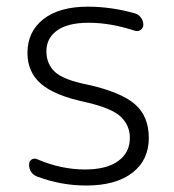

<svg xmlns="http://www.w3.org/2000/svg" viewBox="-20 -576 529 584"><path d="M390.6 -535.2Q401.4 -532.2 408.7 -522.5Q416 -512.7 416 -500Q416 -491.2 408.2 -485.4Q400.4 -479.5 390.6 -482.4Q316.4 -506.8 250 -506.8Q186.5 -506.8 153.8 -483.4Q121.1 -460 121.1 -419.9Q121.1 -381.8 147 -357.4Q172.9 -333 247.1 -318.4Q347.7 -295.9 390.1 -259.3Q432.6 -222.7 432.6 -156.2Q432.6 -88.9 382.3 -50.3Q332 -11.7 242.2 -11.7Q165 -11.7 92.8 -39.1Q68.4 -48.8 68.4 -76.2Q68.4 -85.9 76.2 -90.8Q84 -95.7 92.8 -91.8Q166 -60.5 238.3 -60.5Q304.7 -60.5 339.8 -86.4Q375 -112.3 375 -156.2Q375 -194.3 347.7 -220.7Q320.3 -247.1 239.3 -265.6Q146.5 -285.2 105 -320.8Q63.5 -356.4 63.5 -415Q63.5 -479.5 111.8 -517.6Q160.2 -555.7 247.1 -555.7Q319.3 -555.7 390.6 -535.2Z"/></svg>

Font: Gen Jyuu Gothic P Light
Style: Regular
Weight: 200
Designer: [Source Han Sans]
Ryoko NISHIZUKA  (kana & ideographs); Paul D. Hunt (Latin, Greek & Cyrillic); Wenlong ZHANG  (bopomofo
Version: Version 1.002.20150607